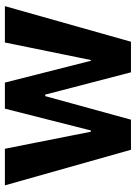

<svg xmlns="http://www.w3.org/2000/svg" viewBox="92 -634 543 766"><g transform="rotate(-90 363.0 -251.5)"><path d="M148 0 6 -503H152L220 -160H225L312 -503H416L503 -160H506L576 -503H721L579 0H457L368 -342H362L268 0Z"/></g></svg>

Font: Nunito Sans 7pt Condensed ExtraBold
Style: Regular
Weight: 800
Width: 3
Designer: Vernon Adams
Foundry: Vernon Adams
Version: Version 3.101;gftools[0.9.27]